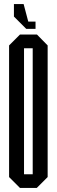

<svg xmlns="http://www.w3.org/2000/svg" viewBox="-20 -931 281 951"><path d="M110 -788 49 -849V-911H97L120 -824H156V-788ZM79 0 25 -54V-706L79 -760H163L216 -706V-54L162 0ZM142 -692H99V-68H142Z"/></svg>

Font: Commune Nuit Debout
Style: Regular
Weight: 400
Designer: Sébastien Marchal
Foundry: Sébastien Marchal
Version: Version 1.003;PS 1.3;hotconv 1.0.88;makeotf.lib2.5.647800